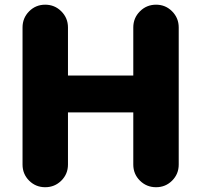

<svg xmlns="http://www.w3.org/2000/svg" viewBox="-20 -783 850 811"><path d="M75.2 -87.9V-667Q75.2 -707 103 -735.1Q130.9 -763.2 170.9 -763.2Q210.9 -763.2 239 -735.1Q267.1 -707 267.1 -667V-463.9H543V-667Q543 -707 571 -735.1Q599.1 -763.2 639.2 -763.2Q679.2 -763.2 707 -735.1Q734.9 -707 734.9 -667V-87.9Q734.9 -47.9 707 -20Q679.2 7.8 639.2 7.8Q599.1 7.8 571 -20Q543 -47.9 543 -87.9V-308.1H267.1V-87.9Q267.1 -47.9 239 -20Q210.9 7.8 170.9 7.8Q130.9 7.8 103 -20Q75.2 -47.9 75.2 -87.9Z"/></svg>

Font: Jellee Roman
Style: Bold
Weight: 700
Designer: Alfredo Marco Pradil
Foundry: Alfredo Marco Pradil and JAM Design
Version: Version 1.000